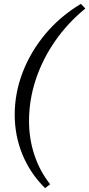

<svg xmlns="http://www.w3.org/2000/svg" viewBox="-20 -770 461 992"><path d="M213 202Q136 126 96 28.5Q56 -69 56 -177Q56 -289 97 -396Q138 -503 214.5 -594.5Q291 -686 398 -750L421 -726Q330 -652 264.5 -557.5Q199 -463 164.5 -358Q130 -253 130 -145Q130 -52 158 31.5Q186 115 239 182Z"/></svg>

Font: Piazzolla Thin Medium
Style: Italic
Weight: 500
Italic angle: -11.3°
Version: Version 2.005